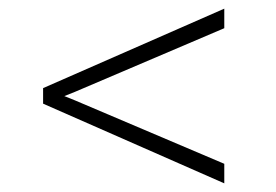

<svg xmlns="http://www.w3.org/2000/svg" viewBox="-20 -546 640 446"><path d="M501 -120.1V-165.5L153.8 -313L129.4 -322.8L153.8 -332.5L501 -480.5V-525.9L80.1 -341.3V-305.2Z"/></svg>

Font: Roboto Mono ExtraLight
Style: Regular
Weight: 250
Monospace: yes
Designer: Google
Version: Version 3.000